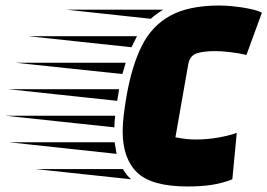

<svg xmlns="http://www.w3.org/2000/svg" viewBox="-236 -660 968 695"><path d="M443 15Q313 15 260.5 -35.5Q208 -86 208 -185Q208 -213 212 -244.5Q216 -276 222 -312Q241 -421 277 -493.5Q313 -566 380 -603Q447 -640 558 -640Q580 -640 610 -637Q640 -634 668.5 -628Q697 -622 712 -614L656 -461Q628 -468 596 -471.5Q564 -475 544 -475Q498 -475 474 -466Q450 -457 445 -425L399 -163Q419 -159 437.5 -157Q456 -155 473 -155Q511 -155 550.5 -161.5Q590 -168 621 -179L605 -11Q570 3 531.5 9Q493 15 443 15ZM310 -592 4 -625H355Q343 -618 332 -610Q321 -602 310 -592ZM240 -489 -134 -529H260Q255 -519 250 -509.5Q245 -500 240 -489ZM207 -392 -181 -433H219ZM188 -295 -205 -337H195L192 -317Q191 -311 190 -305.5Q189 -300 188 -295ZM178 -199 -216 -241H181Q178 -219 178 -199ZM186 -103 -203 -145H179Q181 -134 182.5 -123.5Q184 -113 186 -103ZM239 -11 -107 -48H209Q222 -25 239 -11Z"/></svg>

Font: Faster One
Style: Regular
Weight: 400
Designer: Eduardo Rodriguez Tunni
Foundry: Eduardo Rodriguez Tunni
Version: Version 1.003; ttfautohint (v1.8.4.7-5d5b);gftools[0.9.23]